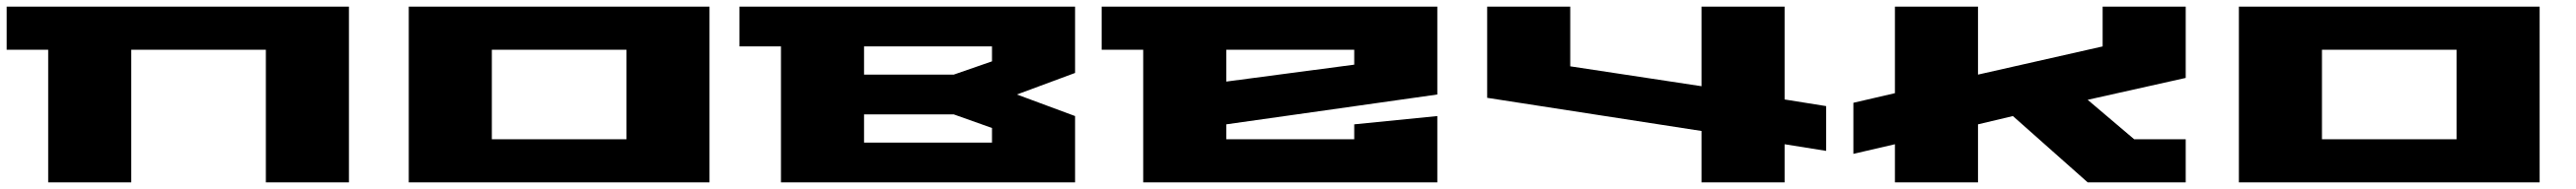

<svg xmlns="http://www.w3.org/2000/svg" viewBox="-20 -550 7752 570"><path d="M0 -400V-530H1030V0H780V-400H375V0H125V-400Z M1210 0V-530H2115V0ZM1460 -130H1865V-400H1460Z M2205 -410V-530H3215V-330L3040 -265L3215 -200V0H2330V-410ZM2580 -120H2965V-164L2850 -205H2580ZM2580 -325H2850L2965 -365V-410H2580Z M3295 -400V-530H4305V-265L3670 -175V-130H4055V-175L4305 -200V0H3420V-400ZM3670 -304 4055 -355V-400H3670Z M4455 -255V-530H4705V-350L5100 -290V-530H5350V-250L5475 -230V-95L5350 -115V0H5100V-155Z M5557 -86V-240L5682 -269V-530H5932V-325L6307 -410V-530H6557V-315L6262 -249L6402 -130H6557V0H6262L6037 -200L5932 -175V0H5682V-115Z M6717 0V-530H7622V0ZM6967 -130H7372V-400H6967Z"/></svg>

Font: Stalin One
Style: Regular
Weight: 400
Designer: Jovanny Lemonad
Foundry: Alexey Maslov, Jovanny Lemonad
Version: Version 3.002; ttfautohint (v0.91) -l 8 -r 50 -G 200 -x 0 -w